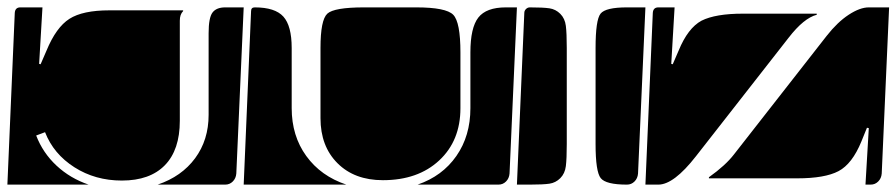

<svg xmlns="http://www.w3.org/2000/svg" viewBox="-20 -510 2428 520"><path d="M0 -10 20 -475Q21 -490 35 -490H95L86 -337L90 -336L106 -373Q132 -436 168 -459Q204 -482 276 -482H476V-480Q467 -471 467 -454V-183Q467 -104 426.5 -62.5Q386 -21 310 -21Q238 -21 181.5 -57Q125 -93 102 -152L78 -143Q96 -96 133 -61.5Q170 -27 220 -10ZM407 -10Q472 -32 508.5 -81.5Q545 -131 545 -199V-420Q545 -462 555.5 -476Q566 -490 590 -490H640L620 -40Q619 -27 610.5 -18.5Q602 -10 590 -10Z M848 -190V-380Q848 -456 866.5 -473Q885 -490 966 -490H1107Q1188 -490 1207.5 -470Q1227 -450 1227 -368V-217Q1227 -129 1169.5 -75.5Q1112 -22 1017 -22Q940 -22 894 -68Q848 -114 848 -190ZM1111 -10Q1178 -33 1216 -87.5Q1254 -142 1254 -217V-368Q1254 -435 1275.5 -462.5Q1297 -490 1350 -490H1380L1360 -40Q1359 -27 1350.5 -18.5Q1342 -10 1330 -10ZM640 -10 660 -480Q660 -490 670 -490Q725 -490 747.5 -465Q770 -440 770 -380V-217Q770 -142 809.5 -87.5Q849 -33 918 -10Z M1593 -120V-380Q1593 -456 1606.5 -473Q1620 -490 1678 -490H1728L1708 -40Q1707 -27 1698.5 -18.5Q1690 -10 1678 -10Q1621 -10 1607 -27.5Q1593 -45 1593 -120ZM1380 -10 1400 -475Q1400 -481 1404.5 -485.5Q1409 -490 1415 -490Q1451 -490 1468 -487.5Q1485 -485 1497.5 -472.5Q1510 -460 1512.5 -440Q1515 -420 1515 -380V-120Q1515 -80 1512.5 -60Q1510 -40 1497.5 -27.5Q1485 -15 1468 -12.5Q1451 -10 1415 -10Z M1900 -27V-30Q1945 -62 1968 -92L2219 -413Q2248 -450 2278.5 -470Q2309 -490 2333 -490H2388L2368 -40Q2367 -27 2358.5 -18.5Q2350 -10 2338 -10H2324L2333 -163L2328 -164L2313 -127Q2288 -66 2251 -46.5Q2214 -27 2139 -27ZM1728 -10 1748 -475Q1749 -490 1763 -490H1807L1798 -337L1802 -336L1818 -373Q1843 -434 1880 -454Q1918 -473 1992 -473H2192V-470Q2157 -461 2116 -408L1865 -87Q1805 -10 1763 -10Z"/></svg>

Font: PrimecolorB
Style: Medium
Weight: 500
Designer: gluk
Foundry: gluk
Version: Version 0.672